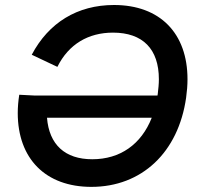

<svg xmlns="http://www.w3.org/2000/svg" viewBox="-20 -733 794 768"><path d="M345.5 14.5C547 14.5 693.5 -123.5 724.5 -342.5C728 -368 730 -392.5 730 -416C730 -600 620 -713 436 -713C289 -713 174.5 -642 107 -514L209.5 -465.5C254.5 -556.5 333.5 -602.5 432 -602.5C551 -602.5 615.5 -537 615.5 -416C615.5 -397.5 613.5 -378 611 -357L610 -351H115.5L57 -354C53 -328.5 51 -304 51 -281C51 -98.5 162 14.5 345.5 14.5ZM168 -262H587C545 -155.5 460.5 -96 349 -96C240 -96 176.5 -154.5 168 -262Z"/></svg>

Font: HK Grotesk SemiBold
Style: Italic
Weight: 600
Italic angle: -16°
Designer: Alfredo Marco Pradil
Foundry: Hanken Design Co.
Version: Version 3.001;FEAKit 1.0